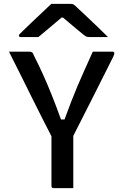

<svg xmlns="http://www.w3.org/2000/svg" viewBox="-20 -965 640 985"><path d="M356 0H255Q244 0 244 -11V-266Q228 -297 202 -348Q176 -399 145.5 -460.5Q115 -522 84 -584.5Q53 -647 26 -700H130Q140 -700 145 -696Q150 -692 154 -680Q180 -629 202 -580Q224 -531 246 -476Q268 -421 293 -352H311Q330 -404 345.5 -444Q361 -484 377 -522Q393 -560 412 -602Q431 -644 456 -700H559Q564 -700 566 -694.5Q568 -689 562 -676Q511 -574 457.5 -468Q404 -362 356 -268ZM243 -945H344Q352 -945 357.5 -942Q363 -939 377 -925Q388 -915 415 -889.5Q442 -864 474.5 -833Q507 -802 534 -775H440Q429 -775 424 -777Q419 -779 411 -785Q397 -796 370 -818.5Q343 -841 303 -875H296Q258 -843 229 -818.5Q200 -794 177 -775H88Q77 -775 77 -782Q77 -786 80.5 -790Q84 -794 99 -808Q116 -825 143.5 -851Q171 -877 198.5 -903Q226 -929 243 -945Z"/></svg>

Font: Recursive Mn Lnr St Med
Style: Regular
Weight: 500
Monospace: yes
Version: Version 1.079;hotconv 1.0.112;makeotfexe 2.5.65598; ttfautoh